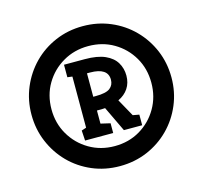

<svg xmlns="http://www.w3.org/2000/svg" viewBox="-99 -817 938 888"><g transform="rotate(-15 370.5 -373.0)"><path d="M369.8 -37.5Q299.2 -37.5 238.2 -63.5Q177.1 -89.6 131.7 -135.6Q86.4 -181.7 60.8 -242.6Q35.2 -303.4 35.2 -372.5Q35.2 -441.6 60.8 -502.5Q86.4 -563.3 131.7 -609.4Q177.1 -655.5 238.2 -681.5Q299.2 -707.6 369.8 -707.6Q440.8 -707.6 501.9 -681.5Q563 -655.5 608.6 -609.4Q654.2 -563.3 679.8 -502.5Q705.3 -441.6 705.3 -372.5Q705.3 -303.4 679.8 -242.6Q654.2 -181.7 608.6 -135.6Q563 -89.6 501.9 -63.5Q440.8 -37.5 369.8 -37.5ZM370.3 -133.2Q438.4 -133.2 492.1 -165.1Q545.9 -197 577.5 -251.5Q609.1 -306 609.1 -373Q609.1 -440.6 577.5 -494.6Q545.9 -548.6 492.1 -580.2Q438.4 -611.9 370.3 -611.9Q303.2 -611.9 249 -580.2Q194.7 -548.6 162.8 -494.6Q131 -440.6 131 -373Q131 -306 162.8 -251.5Q194.7 -197 249 -165.1Q303.2 -133.2 370.3 -133.2ZM243.8 -193.7 240.8 -242.3 263.7 -249.9V-494.7L240.3 -497.7V-557.6H339.7Q400.1 -557.6 436.5 -541.3Q472.9 -525 489.5 -497.1Q506.2 -469.1 506.2 -434.9Q506.2 -399.6 489 -373.8Q471.7 -347.9 440.6 -333.4L486.9 -250L517.2 -244.5V-193.7H429.7L372 -314.6Q364.5 -313.6 354.3 -313.6Q344.1 -313.6 332.7 -313.6V-250.9L378.4 -240.3V-193.7ZM332.7 -379.5H344.5Q394.3 -379.5 413.3 -394.4Q432.2 -409.3 432.2 -434.9Q432.2 -463.4 410.8 -477.5Q389.4 -491.7 347.3 -491.7H332.7Z"/></g></svg>

Font: Kreon Light
Style: Regular
Weight: 300
Designer: Julia Petretta
Foundry: Julia Petretta and Eli Heuer
Version: Version 2.002